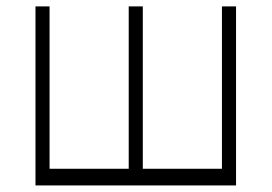

<svg xmlns="http://www.w3.org/2000/svg" viewBox="-20 -565 829 585"><path d="M88.1 -545.5H131V-50.8H372.2V-545.5H415.1V-50.8H656.2V-545.5H699.2V0H88.1Z"/></svg>

Font: Inter Extra Light BETA
Style: Regular
Weight: 200
Designer: Rasmus Andersson
Foundry: rsms
Version: Version 3.011;git-f93a4a705